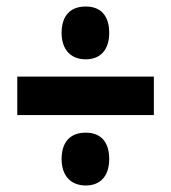

<svg xmlns="http://www.w3.org/2000/svg" viewBox="-20 -647 525 589"><path d="M243 -465C288 -465 315 -494 315 -546C315 -598 290 -627 243 -627C195 -627 169 -598 169 -546C169 -494 198 -465 243 -465ZM33 -294H452V-412H33ZM243 -78C288 -78 315 -107 315 -159C315 -211 290 -240 243 -240C195 -240 169 -211 169 -159C169 -107 198 -78 243 -78Z"/></svg>

Font: Noto Sans Arabic UI XCn XBd
Style: Regular
Weight: 800
Width: 2
Designer: Monotype Design Team, Nadine Chahine and Nizar Qandah
Foundry: Monotype Imaging Inc.
Version: Version 2.010